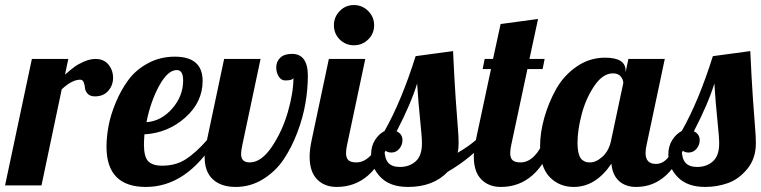

<svg xmlns="http://www.w3.org/2000/svg" viewBox="-58 -733 3010 759"><path d="M68 -500H212L199 -438Q222 -458 236 -468.5Q250 -479 274 -489.5Q298 -500 320 -500Q352 -500 370.5 -478Q389 -456 389 -425Q389 -396 370 -374Q351 -352 317 -352Q298 -352 288.5 -362.5Q279 -373 278 -385Q277 -397 273 -407.5Q269 -418 259 -418Q227 -418 186 -380L106 0H-38Z M511 -162Q511 -113 528 -95.5Q545 -78 583 -78Q637 -78 676.5 -103.5Q716 -129 760 -179H794Q679 6 519 6Q363 6 363 -153Q363 -191 371 -234.5Q379 -278 399.5 -327.5Q420 -377 449.5 -417Q479 -457 527 -483Q575 -509 633 -509Q743 -509 743 -413Q743 -329 674 -268Q605 -207 513 -202Q511 -174 511 -162ZM666 -415Q666 -456 641 -456Q605 -456 571 -393.5Q537 -331 521 -250Q579 -254 622.5 -303.5Q666 -353 666 -415Z M1096 -520Q1159 -520 1159 -433Q1159 -382 1149.5 -325.5Q1140 -269 1117.5 -209.5Q1095 -150 1063 -102.5Q1031 -55 981.5 -24.5Q932 6 874 6Q816 6 783.5 -24Q751 -54 751 -112Q751 -136 756 -160L828 -500H972L900 -160Q895 -137 895 -124Q895 -91 929 -91Q975 -91 1016.5 -152.5Q1058 -214 1080 -290.5Q1102 -367 1102 -425Q1098 -415 1070 -415Q1053 -415 1043.5 -431Q1034 -447 1034 -466Q1034 -490 1050 -505Q1066 -520 1096 -520Z M1285 -577Q1262 -600 1262 -633Q1262 -666 1285 -689.5Q1308 -713 1341 -713Q1374 -713 1397.5 -689.5Q1421 -666 1421 -633Q1421 -600 1397.5 -577Q1374 -554 1341 -554Q1308 -554 1285 -577ZM1242 -500H1386L1314 -160Q1310 -143 1310 -128Q1310 -108 1319.5 -99.5Q1329 -91 1351 -91Q1380 -91 1405 -116Q1430 -141 1441 -179H1483Q1418 6 1273 6Q1225 6 1195.5 -24Q1166 -54 1166 -114Q1166 -141 1174 -179Z M1823 -179H1865Q1803 -107 1712 -54Q1655 6 1555 6Q1484 6 1446.5 -32.5Q1409 -71 1409 -122Q1409 -155 1424.5 -179.5Q1440 -204 1462 -215Q1529 -333 1585 -511L1733 -531Q1738 -421 1743.5 -341.5Q1749 -262 1752 -227.5Q1755 -193 1755 -167Q1755 -145 1751 -129Q1794 -154 1823 -179ZM1533 -179Q1533 -160 1520.5 -145Q1508 -130 1489 -130Q1469 -130 1462 -143Q1462 -107 1476.5 -90Q1491 -73 1523 -73Q1560 -73 1585 -95Q1610 -117 1610 -166Q1610 -191 1603 -257.5Q1596 -324 1591 -403Q1567 -324 1510 -214Q1533 -203 1533 -179Z M1921 -638 2069 -658 2035 -500H2095L2087 -460H2027L1963 -160Q1959 -143 1959 -128Q1959 -108 1968.5 -99.5Q1978 -91 2000 -91Q2029 -91 2054 -116Q2079 -141 2090 -179H2132Q2067 6 1922 6Q1874 6 1844.5 -24Q1815 -54 1815 -114Q1815 -141 1823 -179L1883 -460H1850L1858 -500H1891Z M2426 -500H2570L2498 -160Q2494 -143 2494 -128Q2494 -85 2535 -85Q2588 -85 2616 -179H2658Q2593 6 2457 6Q2415 6 2389 -17.5Q2363 -41 2359 -86Q2297 6 2210 6Q2153 6 2115 -33Q2077 -72 2077 -155Q2077 -208 2093.5 -267Q2110 -326 2140 -380Q2170 -434 2221 -469.5Q2272 -505 2334 -505Q2415 -505 2415 -454V-447ZM2365 -443Q2325 -443 2291.5 -393.5Q2258 -344 2241.5 -281.5Q2225 -219 2225 -169Q2225 -142 2230 -124.5Q2235 -107 2244 -100.5Q2253 -94 2259 -92.5Q2265 -91 2275 -91Q2299 -91 2324.5 -114.5Q2350 -138 2358 -179L2406 -405Q2406 -418 2396 -430.5Q2386 -443 2365 -443Z M2760 -511 2908 -531Q2913 -421 2918.5 -341.5Q2924 -262 2927 -227.5Q2930 -193 2930 -167Q2930 -106 2896 -65Q2862 -24 2819 -9Q2776 6 2730 6Q2659 6 2621.5 -32.5Q2584 -71 2584 -122Q2584 -155 2599.5 -179.5Q2615 -204 2637 -215Q2704 -333 2760 -511ZM2708 -179Q2708 -160 2695.5 -145Q2683 -130 2664 -130Q2644 -130 2637 -143Q2637 -107 2651.5 -90Q2666 -73 2698 -73Q2735 -73 2760 -95Q2785 -117 2785 -166Q2785 -191 2778 -257.5Q2771 -324 2766 -403Q2742 -324 2685 -214Q2708 -203 2708 -179Z"/></svg>

Font: Lobster 1.4
Style: Regular
Weight: 400
Designer: Pablo Impallari
Foundry: Pablo Impallari. www.impallari.com
Version: Version 1.4